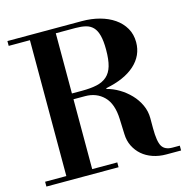

<svg xmlns="http://www.w3.org/2000/svg" viewBox="-110 -858 931 961"><g transform="rotate(-15 355.5 -377.0)"><path d="M13 -754H399Q448 -754 490.5 -742.5Q533 -731 565 -709Q597 -687 615.5 -655Q634 -623 634 -582Q634 -513 581 -465Q528 -417 430 -398V-394Q462 -386 493 -367.5Q524 -349 549 -323Q574 -297 589 -264.5Q604 -232 604 -196V-144Q604 -75 619 -50Q634 -25 673 -25H711V0H634Q597 0 565 -11Q533 -22 510 -42Q487 -62 473 -90Q459 -118 458 -153L455 -232Q452 -311 414 -349Q376 -387 317 -387H257V-25H387V0H13V-25H123V-729H13ZM257 -729V-417H309Q354 -417 386 -424Q418 -431 439 -449.5Q460 -468 469.5 -500.5Q479 -533 479 -585Q479 -630 471.5 -658.5Q464 -687 449 -702.5Q434 -718 411.5 -723.5Q389 -729 359 -729Z"/></g></svg>

Font: Libre Bodoni
Style: Regular
Weight: 400
Designer: Pablo Impallari, Rodrigo Fuenzalida
Foundry: Pablo Impallari, Rodrigo Fuenzalida
Version: Version 1.001; ttfautohint (v1.5.65-e2d9)